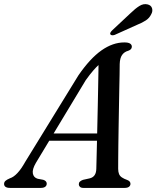

<svg xmlns="http://www.w3.org/2000/svg" viewBox="-47 -917 764 937"><path d="M128.3 -122.4Q109.6 -90.5 113.3 -70.5Q117 -50.4 137 -44.6L164.2 -39.5Q173.3 -36.6 177.2 -31.6Q181.1 -26.5 181.1 -20.9Q181.1 -11.2 173.7 -5.6Q166.2 0 152.9 0H1.6Q-12.8 0 -19.9 -5.1Q-27.1 -10.1 -27.1 -19.4Q-27.1 -28 -20.6 -34.2Q-14.2 -40.3 1.6 -47Q19.5 -52.5 38.3 -72.7Q57.1 -92.8 75.6 -126.3L335.6 -549.1Q392.7 -632 448.1 -671Q503.6 -710 559.6 -710Q579.5 -710 588 -704.2Q596.4 -698.5 596.4 -689.5Q596.4 -682.5 592.2 -677.5Q588 -672.5 578.8 -669.2Q559.7 -664.2 548.9 -648.9Q538 -633.6 537.2 -604.4Q537.2 -586 536.6 -553.4Q535.9 -520.8 535.1 -478.9Q534.3 -437 533.5 -390.6Q532.7 -344.2 531.9 -298.2Q531.1 -252.2 530.6 -211.3Q530 -170.4 529.9 -139.5Q529.7 -108.5 529.7 -92.7Q529.9 -77.7 534 -67.7Q538.1 -57.7 547.9 -51.1Q557.7 -44.4 574.6 -38.4Q589.7 -32.5 589.7 -19.9Q589.7 -11.4 582.7 -5.7Q575.7 0 561.8 0H359.5Q348.5 0 343 -5.3Q337.6 -10.5 337.6 -18Q337.6 -25.6 343 -30.8Q348.5 -36 357.9 -39.3L392 -46.9Q407.3 -51 414.9 -62.5Q422.5 -73.9 423 -93Q423.5 -111.4 424.3 -143.9Q425.1 -176.4 426.1 -218.2Q427.1 -260 428.1 -306.8Q429.2 -353.6 430.2 -400.9Q431.2 -448.3 432 -491.5Q432.8 -534.8 433.4 -569.7Q434.1 -604.7 434.1 -626.1L457.5 -618Q448.9 -612.9 436.4 -602Q424 -591.2 408.1 -572.9Q392.2 -554.6 371.7 -526.1ZM167.2 -230.1 179.8 -265.7H461.9L458.5 -230.1ZM589.2 -851.9Q613 -875.2 633.2 -887.8Q653.3 -900.4 673.3 -895.5Q690.5 -891.3 695 -876.8Q699.4 -862.2 690.9 -847.3Q682.3 -829 664.9 -817.5Q647.4 -806 621.9 -795.8L512.9 -746.8Q506.8 -744.5 500.4 -744.9Q493.9 -745.3 491.7 -749.3Q489.2 -754 492.6 -759.3Q495.9 -764.5 501.1 -769.5Z"/></svg>

Font: Fraunces
Style: Italic
Weight: 900
Italic angle: -16°
Version: Version 1.000;[0bf87f6ff]